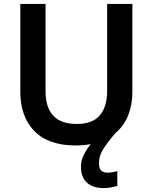

<svg xmlns="http://www.w3.org/2000/svg" viewBox="-20 -734 781 982"><path d="M486 100Q486 127 497.5 138Q509 149 528 149Q544 149 557.5 146.5Q571 144 580 141V217Q565 221 548.5 224.5Q532 228 510 228Q455 228 424.5 200Q394 172 394 117Q394 89 408 59.5Q422 30 444 3Q408 10 367 10Q228 10 156 -63.5Q84 -137 84 -264V-714H213V-268Q213 -100 372 -100Q454 -100 491 -144.5Q528 -189 528 -269V-714H657V-264Q657 -198 635.5 -144Q614 -90 570 -53Q529 -5 507.5 29.5Q486 64 486 100Z"/></svg>

Font: Noto Sans Thai Looped SemiBold
Style: Regular
Weight: 600
Designer: Sasikarn Vongin, Ben Mitchell
Foundry: The Fontpad Ltd
Version: Version 1.001; ttfautohint (v1.8.4.7-5d5b)